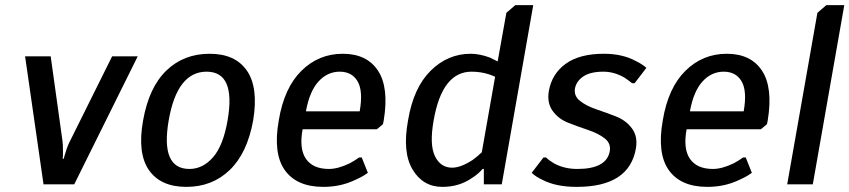

<svg xmlns="http://www.w3.org/2000/svg" viewBox="-20 -720 3318 750"><path d="M150 0 78 -500H178L224 -170Q226 -160 226 -124Q226 -108 225 -100H229Q233 -116 236 -124Q243 -149 254 -170L418 -500H518L270 0Z M539 -250Q562 -379 630 -444.5Q698 -510 799 -510Q899 -510 944.5 -444Q990 -378 969 -250Q946 -122 877.5 -56Q809 10 708 10Q607 10 561.5 -56Q516 -122 539 -250ZM720 -60Q772 -60 812 -105.5Q852 -151 869 -250Q902 -440 787 -440Q672 -440 639 -250Q606 -60 720 -60Z M1243 10Q1139 10 1092.5 -55.5Q1046 -121 1069 -250Q1090 -377 1157.5 -443.5Q1225 -510 1319 -510Q1413 -510 1456.5 -444Q1500 -378 1479 -250L1476 -235L1452 -215H1162Q1148 -138 1175.5 -99Q1203 -60 1265 -60Q1300 -60 1346 -82Q1368 -94 1383 -105H1393L1417 -45Q1397 -30 1367 -17Q1311 10 1243 10ZM1175 -285H1385Q1399 -364 1377 -402Q1355 -440 1307 -440Q1259 -440 1224 -401.5Q1189 -363 1175 -285Z M1708 10Q1632 10 1591.5 -58Q1551 -126 1574 -250Q1595 -377 1662 -443.5Q1729 -510 1819 -510Q1853 -510 1894 -495L1924 -480L1958 -670L1993 -700H2063L1940 0H1870V-60H1865Q1848 -40 1824 -25Q1774 10 1708 10ZM1746 -65Q1780 -65 1826 -95Q1844 -108 1862 -125L1914 -420Q1907 -424 1889 -430Q1857 -440 1822 -440Q1707 -440 1674 -250Q1657 -155 1679 -110Q1701 -65 1746 -65Z M2233 10Q2152 10 2100 -17Q2072 -30 2057 -45L2103 -105H2113Q2125 -93 2144 -82Q2184 -60 2235 -60Q2350 -60 2362 -130Q2367 -160 2342 -179.5Q2317 -199 2278 -212Q2239 -225 2200.5 -240Q2162 -255 2139 -286.5Q2116 -318 2124 -365Q2136 -432 2190 -471Q2244 -510 2339 -510Q2411 -510 2463 -482Q2488 -470 2505 -455L2459 -395H2449Q2437 -405 2419 -417Q2379 -440 2337 -440Q2287 -440 2259.5 -422Q2232 -404 2226 -375Q2221 -345 2246 -325.5Q2271 -306 2309.5 -293Q2348 -280 2386.5 -265Q2425 -250 2448.5 -218.5Q2472 -187 2464 -140Q2438 10 2233 10Z M2743 10Q2639 10 2592.5 -55.5Q2546 -121 2569 -250Q2590 -377 2657.5 -443.5Q2725 -510 2819 -510Q2913 -510 2956.5 -444Q3000 -378 2979 -250L2976 -235L2952 -215H2662Q2648 -138 2675.5 -99Q2703 -60 2765 -60Q2800 -60 2846 -82Q2868 -94 2883 -105H2893L2917 -45Q2897 -30 2867 -17Q2811 10 2743 10ZM2675 -285H2885Q2899 -364 2877 -402Q2855 -440 2807 -440Q2759 -440 2724 -401.5Q2689 -363 2675 -285Z M3055 0 3173 -670 3208 -700H3278L3155 0Z"/></svg>

Font: Scada
Style: Italic
Weight: 400
Italic angle: -10°
Designer: Jovanny Lemonad
Foundry: Jovanny Lemonad
Version: Version 4.100;PS 004.100;hotconv 1.0.88;makeotf.lib2.5.64775